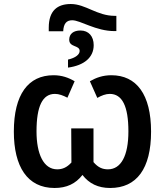

<svg xmlns="http://www.w3.org/2000/svg" viewBox="-20 -927 822 957"><path d="M333 -907C266 -907 223 -874 223 -789V-771H295C297 -809 311 -826 340 -826C381 -826 457 -772 551 -772H560V-848H552C463 -848 407 -907 333 -907ZM381 -775C346 -775 325 -758 325 -729C325 -690 377 -703 377 -673C377 -656 358 -639 319 -630V-590C400 -601 447 -641 447 -702C447 -746 422 -775 381 -775ZM252 10C312 10 357 -11 391 -55C424 -12 469 10 529 10C661 10 733 -86 733 -271C733 -457 660 -552 535 -552C493 -552 459 -540 428 -522L465 -439C486 -451 507 -459 527 -459C589 -459 620 -398 620 -272C620 -150 583 -83 518 -83C491 -83 469 -92 446 -119V-287H335L336 -117C313 -92 291 -83 265 -83C197 -83 162 -160 162 -272C162 -398 192 -459 254 -459C274 -459 295 -451 316 -440L352 -522C322 -540 288 -552 247 -552C121 -552 49 -457 49 -271C49 -97 116 10 252 10Z"/></svg>

Font: Noto Sans UI SemiCondensed Medium
Style: Regular
Weight: 500
Width: 4
Designer: Monotype Design Team
Foundry: Monotype Imaging Inc.
Version: Version 1.901